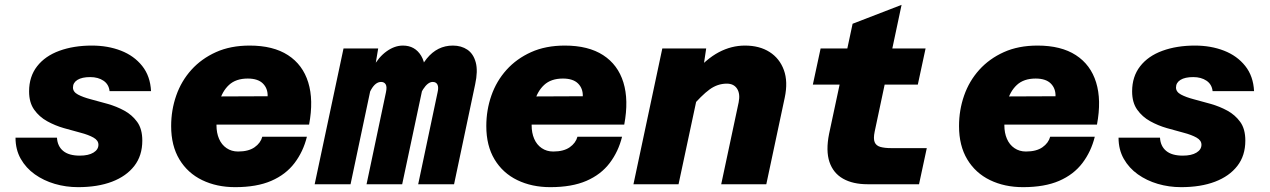

<svg xmlns="http://www.w3.org/2000/svg" viewBox="-20 -760 5240 792"><path d="M302 12Q252 12 206 -1.5Q160 -15 123.5 -41Q87 -67 65.5 -105Q44 -143 44 -192H215Q217 -157 240.5 -137.5Q264 -118 309 -118Q345 -118 365.5 -130.5Q386 -143 386 -163Q386 -181 365.5 -192.5Q345 -204 312.5 -212.5Q280 -221 243.5 -231.5Q207 -242 174.5 -260Q142 -278 121 -307.5Q100 -337 100 -383Q100 -444 133 -486.5Q166 -529 225 -550.5Q284 -572 359 -572Q425 -572 479 -551Q533 -530 566.5 -488Q600 -446 603 -384H432Q429 -412 407 -427Q385 -442 352 -442Q318 -442 299.5 -430.5Q281 -419 281 -399Q281 -381 301.5 -370Q322 -359 354.5 -350.5Q387 -342 424 -331.5Q461 -321 493 -303.5Q525 -286 546 -257Q567 -228 567 -180Q567 -118 534 -75.5Q501 -33 442 -10.5Q383 12 302 12Z M950 12Q874 12 814 -17Q754 -46 720 -102.5Q686 -159 686 -240Q686 -306 707 -366Q728 -426 769.5 -472Q811 -518 871 -545Q931 -572 1010 -572Q1107 -572 1168 -532.5Q1229 -493 1251.5 -420Q1274 -347 1255 -246H823L849 -362L1084 -363Q1085 -395 1064.5 -415.5Q1044 -436 1002 -436Q953 -436 924.5 -409.5Q896 -383 884.5 -338.5Q873 -294 873 -243Q873 -212 883.5 -187.5Q894 -163 914.5 -149Q935 -135 962 -135Q1005 -135 1030 -152.5Q1055 -170 1062 -196H1246Q1231 -135 1195 -87.5Q1159 -40 1099 -14Q1039 12 950 12Z M1705 0 1785 -379Q1790 -400 1784.5 -411Q1779 -422 1765 -422Q1745 -422 1725.5 -392Q1706 -362 1678 -287L1686 -375Q1697 -465 1740.5 -518.5Q1784 -572 1848 -572Q1883 -572 1908 -555Q1933 -538 1942.5 -502.5Q1952 -467 1940 -412L1853 0ZM1278 0 1397 -560H1540L1523 -459L1426 0ZM1492 0 1572 -379Q1577 -402 1571 -412Q1565 -422 1552 -422Q1529 -422 1511 -390.5Q1493 -359 1466 -287L1488 -381Q1495 -439 1518.5 -482Q1542 -525 1575 -548.5Q1608 -572 1642 -572Q1692 -572 1717.5 -529.5Q1743 -487 1727 -414L1639 0Z M2250 12Q2174 12 2114 -17Q2054 -46 2020 -102.5Q1986 -159 1986 -240Q1986 -306 2007 -366Q2028 -426 2069.5 -472Q2111 -518 2171 -545Q2231 -572 2310 -572Q2407 -572 2468 -532.5Q2529 -493 2551.5 -420Q2574 -347 2555 -246H2123L2149 -362L2384 -363Q2385 -395 2364.5 -415.5Q2344 -436 2302 -436Q2253 -436 2224.5 -409.5Q2196 -383 2184.5 -338.5Q2173 -294 2173 -243Q2173 -212 2183.5 -187.5Q2194 -163 2214.5 -149Q2235 -135 2262 -135Q2305 -135 2330 -152.5Q2355 -170 2362 -196H2546Q2531 -135 2495 -87.5Q2459 -40 2399 -14Q2339 12 2250 12Z M2955 0 3027 -338Q3034 -373 3020.5 -394Q3007 -415 2978 -415Q2940 -415 2907 -391Q2874 -367 2827 -312L2840 -455Q2893 -517 2945 -544.5Q2997 -572 3053 -572Q3113 -572 3154.5 -545.5Q3196 -519 3213.5 -471Q3231 -423 3217 -357L3141 0ZM2593 0 2712 -560H2893L2880 -473L2779 0Z M3559 0Q3498 0 3457.5 -23Q3417 -46 3401.5 -92Q3386 -138 3400 -208L3497 -662L3699 -740L3588 -217Q3582 -188 3588 -173.5Q3594 -159 3611.5 -154Q3629 -149 3657 -149H3803L3771 0ZM3333 -411 3365 -560H3798L3766 -411Z M4200 12Q4124 12 4064 -17Q4004 -46 3970 -102.5Q3936 -159 3936 -240Q3936 -306 3957 -366Q3978 -426 4019.5 -472Q4061 -518 4121 -545Q4181 -572 4260 -572Q4357 -572 4418 -532.5Q4479 -493 4501.5 -420Q4524 -347 4505 -246H4073L4099 -362L4334 -363Q4335 -395 4314.5 -415.5Q4294 -436 4252 -436Q4203 -436 4174.5 -409.5Q4146 -383 4134.5 -338.5Q4123 -294 4123 -243Q4123 -212 4133.5 -187.5Q4144 -163 4164.5 -149Q4185 -135 4212 -135Q4255 -135 4280 -152.5Q4305 -170 4312 -196H4496Q4481 -135 4445 -87.5Q4409 -40 4349 -14Q4289 12 4200 12Z M4852 12Q4802 12 4756 -1.5Q4710 -15 4673.5 -41Q4637 -67 4615.5 -105Q4594 -143 4594 -192H4765Q4767 -157 4790.5 -137.5Q4814 -118 4859 -118Q4895 -118 4915.5 -130.5Q4936 -143 4936 -163Q4936 -181 4915.5 -192.5Q4895 -204 4862.5 -212.5Q4830 -221 4793.5 -231.5Q4757 -242 4724.5 -260Q4692 -278 4671 -307.5Q4650 -337 4650 -383Q4650 -444 4683 -486.5Q4716 -529 4775 -550.5Q4834 -572 4909 -572Q4975 -572 5029 -551Q5083 -530 5116.5 -488Q5150 -446 5153 -384H4982Q4979 -412 4957 -427Q4935 -442 4902 -442Q4868 -442 4849.5 -430.5Q4831 -419 4831 -399Q4831 -381 4851.5 -370Q4872 -359 4904.5 -350.5Q4937 -342 4974 -331.5Q5011 -321 5043 -303.5Q5075 -286 5096 -257Q5117 -228 5117 -180Q5117 -118 5084 -75.5Q5051 -33 4992 -10.5Q4933 12 4852 12Z"/></svg>

Font: Azeret Mono Thin ExtraBold
Style: Italic
Weight: 800
Italic angle: -12°
Version: Version 1.002